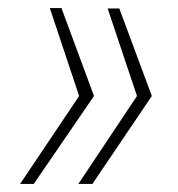

<svg xmlns="http://www.w3.org/2000/svg" viewBox="-20 -542 443 478"><path d="M277 -521 358 -303 210 -84H175L321 -303L248 -521ZM133 -522 214 -303 64 -84H30L177 -303L104 -522Z"/></svg>

Font: Mona Sans ExtraLight
Style: Italic
Weight: 200
Italic angle: -11.6951°
Designer: Deni Anggara
Foundry: GitHub
Version: Version 2.000